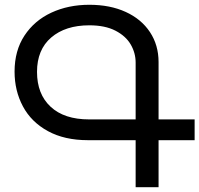

<svg xmlns="http://www.w3.org/2000/svg" viewBox="-20 -784 835 804"><path d="M795 -197H644V0H548V-197H348Q250 -197 180.5 -235Q111 -273 76 -338.5Q41 -404 41 -484Q41 -572 82.5 -635Q124 -698 195 -731Q266 -764 354 -764Q441 -764 506.5 -734Q572 -704 608 -649.5Q644 -595 644 -524V-284H795ZM548 -522Q548 -562 527.5 -597.5Q507 -633 463.5 -655.5Q420 -678 354 -678Q254 -678 194.5 -627Q135 -576 135 -483Q135 -390 192 -337Q249 -284 353 -284H548Z"/></svg>

Font: Montserrat arm2
Style: Regular
Weight: 400
Designer: Julieta Ulanovsky
Foundry: Julieta Ulanovsky
Version: Version 6.000